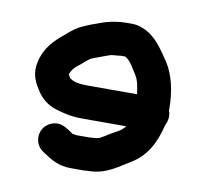

<svg xmlns="http://www.w3.org/2000/svg" viewBox="-67 -630 748 706"><g transform="rotate(10 306.5 -277.0)"><path d="M434 -306C430 -332 427 -356 415 -375C402 -394 388 -424 367 -435H354C350 -435 346 -435 342 -434L320 -432C317 -431 315 -431 313 -431C302 -427 292 -423 280 -419L264 -413C254 -409 242 -406 234 -398C227 -393 220 -387 215 -382L195 -366C187 -358 179 -349 174 -335V-334C175 -332 177 -330 179 -326C188 -309 224 -306 250 -306ZM560 -267C563 -260 564 -252 564 -245C564 -234 561 -224 556 -214C538 -141 511 -91 455 -57C412 -32 372 3 304 3C295 4 288 4 283 4H241C194 4 165 -15 138 -33C121 -43 109 -56 105 -76C98 -113 123 -142 153 -148C184 -154 206 -134 226 -121H230C235 -120 238 -119 241 -119H283C286 -119 292 -119 299 -120C304 -120 309 -120 314 -121L326 -124C338 -130 347 -136 358 -143C377 -155 388 -158 403 -170L412 -179C413 -180 414 -182 415 -183H250C211 -183 182 -190 152 -199C118 -209 92 -231 75 -260C57 -287 43 -319 54 -362C65 -413 99 -447 134 -475C150 -490 174 -509 195 -517L213 -525C222 -529 231 -532 240 -535C272 -548 309 -558 352 -558H371C385 -558 399 -555 413 -549C463 -529 490 -483 519 -441C546 -398 560 -340 560 -272Z"/></g></svg>

Font: Blanket
Style: Reversed
Weight: 700
Foundry: Cannot Into Space Fonts
Version: Version 0.9